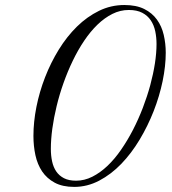

<svg xmlns="http://www.w3.org/2000/svg" viewBox="-20 -715 677 754"><path d="M111.3 -181.2Q111.3 -235.8 123 -295.2Q134.8 -354.5 157 -411.6Q179.2 -468.8 210.9 -520.3Q242.7 -571.8 282.2 -610.6Q321.8 -649.4 368.7 -672.4Q415.5 -695.3 468.3 -695.3Q515.1 -695.3 546.4 -679.7Q577.6 -664.1 596.4 -637.9Q615.2 -611.8 623 -577.9Q630.9 -543.9 630.9 -507.8Q630.9 -456.1 618.7 -396.7Q606.4 -337.4 583.5 -278.8Q560.5 -220.2 528.3 -166.5Q496.1 -112.8 456.3 -71.5Q416.5 -30.3 369.6 -5.6Q322.8 19 271.5 19Q225.6 19 194.8 2.4Q164.1 -14.2 145.5 -41.7Q127 -69.3 119.1 -105.5Q111.3 -141.6 111.3 -181.2ZM278.8 -5.4Q311.5 -5.4 342.5 -21Q373.5 -36.6 401.9 -63.5Q430.2 -90.3 455.3 -126.7Q480.5 -163.1 502 -204.6Q523.4 -246.1 540.8 -291.3Q558.1 -336.4 570.1 -380.6Q582 -424.8 588.4 -466.1Q594.7 -507.3 594.7 -542Q594.7 -568.4 589.6 -592.5Q584.5 -616.7 572 -635.3Q559.6 -653.8 538.6 -664.8Q517.6 -675.8 485.8 -675.8Q452.1 -675.8 421.4 -660.4Q390.6 -645 362.8 -618.2Q335 -591.3 310.5 -554.9Q286.1 -518.6 265.9 -476.6Q245.6 -434.6 229.5 -389.2Q213.4 -343.8 202.4 -298.3Q191.4 -252.9 185.5 -210Q179.7 -167 179.7 -130.4Q179.7 -104 184.6 -81.3Q189.5 -58.6 200.9 -41.7Q212.4 -24.9 231.4 -15.1Q250.5 -5.4 278.8 -5.4Z"/></svg>

Font: Petit Formal Script
Style: Regular
Weight: 400
Version: Version 1.001; ttfautohint (v0.8) -G 200 -r 50